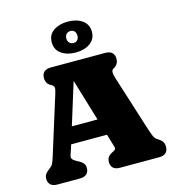

<svg xmlns="http://www.w3.org/2000/svg" viewBox="-133 -1058 1079 1171"><g transform="rotate(-15 406.5 -472.0)"><path d="M190.5 -320H502.5V-215H190.5ZM283.5 -51Q283.5 -27.5 269.5 -13.8Q255.5 0 226 0H84.5Q55 0 41 -13.8Q27 -27.5 27 -51Q27 -66.5 33.8 -77.8Q40.5 -89 56 -101L67 -109.5Q76.5 -116.5 82.8 -126.2Q89 -136 100 -171L214.5 -537Q223 -563.5 222 -575.5Q221 -587.5 202 -597Q187 -605 179.8 -618Q172.5 -631 172.5 -649Q172.5 -672.5 186.5 -686.2Q200.5 -700 230 -700H573Q602.5 -700 616.5 -686.2Q630.5 -672.5 630.5 -649Q630.5 -629.5 622.2 -616.5Q614 -603.5 597.5 -594.5Q586.5 -588.5 586 -575.2Q585.5 -562 592 -540L697.5 -207Q712 -161.5 720.5 -140Q729 -118.5 745.5 -109Q767.5 -96 775.5 -83.2Q783.5 -70.5 783.5 -51Q783.5 -27.5 769.5 -13.8Q755.5 0 726 0H480Q450 0 436.2 -13.8Q422.5 -27.5 422.5 -51Q422.5 -69 430.8 -81Q439 -93 455.5 -101.5L471.5 -110Q483.5 -116.5 480.2 -129.2Q477 -142 468.5 -169L336 -609L350 -607L221.5 -193Q214 -169 208.5 -154.8Q203 -140.5 207.8 -130.5Q212.5 -120.5 234.5 -108.5L250.5 -100Q265.5 -92 274.5 -80.8Q283.5 -69.5 283.5 -51ZM401.5 -748.5Q348 -748.5 311.5 -773.5Q275 -798.5 275 -846.5Q275 -894 311.5 -918.8Q348 -943.5 401.5 -943.5Q456.5 -943.5 492.5 -918Q528.5 -892.5 528.5 -846.5Q528.5 -800 492.5 -774.2Q456.5 -748.5 401.5 -748.5ZM402.5 -884Q387 -884 377 -873.8Q367 -863.5 367 -846.5Q367 -829 377 -818.5Q387 -808 403 -808Q418.5 -808 427.8 -818.5Q437 -829 437 -846Q437 -863 427.8 -873.5Q418.5 -884 402.5 -884Z"/></g></svg>

Font: Fraunces SuperSoft Wonky
Style: Regular
Weight: 900
Version: Version 1.000;[b76b70a41]